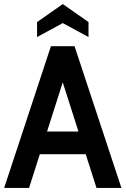

<svg xmlns="http://www.w3.org/2000/svg" viewBox="-20 -928 620 948"><path d="M428 -166.5H152V-278.5H428ZM276 -564.5H303.5L123.5 0H0.5L231.5 -700H348L579.5 0H456.5ZM163 -745V-819L290 -908L417 -819V-745L290 -814Z"/></svg>

Font: Cabin
Style: Bold
Weight: 700
Width: 4
Designer: Pablo Impallari
Foundry: Pablo Impallari. http://www.impallari.com Igino Marini. http://www.ikern.com
Version: Version 3.001